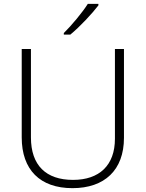

<svg xmlns="http://www.w3.org/2000/svg" viewBox="-20 -969 758 999"><path d="M492 -941V-949H437C410 -906 352 -836 312 -797V-789H346C397 -831 460 -899 492 -941ZM625 -252V-714H578V-247C578 -109 497 -33 360 -33C219 -33 141 -109 141 -254V-714H93V-254C93 -86 188 10 357 10C524 10 625 -84 625 -252Z"/></svg>

Font: Noto Sans Syriac Extralight
Style: Regular
Weight: 200
Designer: Patrick Giasson and the Monotype Design Team
Foundry: Monotype Imaging Inc.
Version: Version 3.000